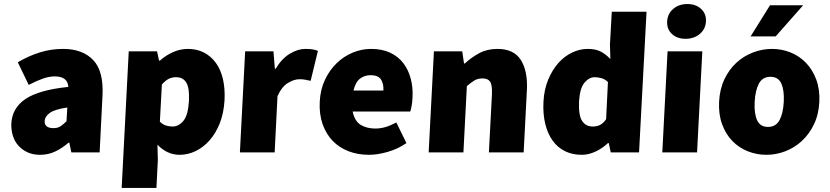

<svg xmlns="http://www.w3.org/2000/svg" viewBox="-20 -754 4106 950"><path d="M36 -142Q40 -220 106.5 -264.5Q173 -309 318 -324Q315 -376 251 -376Q224 -376 193.5 -365.5Q163 -355 122 -334L68 -446Q123 -478 178 -495Q233 -512 292 -512Q389 -512 441.5 -456.5Q494 -401 487 -278L473 0H333L323 -48H319Q288 -21 253.5 -4.5Q219 12 178 12Q143 12 116 -0.5Q89 -13 70.5 -34Q52 -55 43.5 -83Q35 -111 36 -142ZM201 -156Q199 -120 245 -120Q266 -120 280 -129.5Q294 -139 309 -154L313 -222Q250 -213 226 -195Q202 -177 201 -156Z M761 38 754 176H582L617 -500H757L767 -454H771Q800 -480 836 -496Q872 -512 910 -512Q954 -512 989 -494Q1024 -476 1048 -443Q1072 -410 1083 -363Q1094 -316 1091 -258Q1087 -193 1067 -143Q1047 -93 1016 -58.5Q985 -24 947 -6Q909 12 869 12Q807 12 759 -38ZM771 -152Q785 -138 801 -133Q817 -128 834 -128Q864 -128 887.5 -156Q911 -184 915 -256Q918 -318 902 -345Q886 -372 851 -372Q831 -372 815 -364Q799 -356 781 -336Z M1193 -500H1333L1340 -414H1344Q1375 -465 1414.5 -488.5Q1454 -512 1491 -512Q1514 -512 1528 -509.5Q1542 -507 1553 -502L1517 -354Q1503 -357 1491 -359.5Q1479 -362 1462 -362Q1435 -362 1404.5 -343.5Q1374 -325 1353 -278L1339 0H1167Z M1562 -250Q1565 -311 1588 -359.5Q1611 -408 1646.5 -442Q1682 -476 1726 -494Q1770 -512 1816 -512Q1871 -512 1911 -493Q1951 -474 1976 -441Q2001 -408 2012.5 -364Q2024 -320 2021 -270Q2020 -247 2016.5 -229Q2013 -211 2010 -202H1725Q1735 -154 1765 -136Q1795 -118 1837 -118Q1863 -118 1888 -125.5Q1913 -133 1941 -148L1991 -46Q1949 -17 1898.5 -2.5Q1848 12 1806 12Q1751 12 1705 -5.5Q1659 -23 1626.5 -56.5Q1594 -90 1576.5 -139Q1559 -188 1562 -250ZM1877 -306Q1879 -338 1865.5 -360Q1852 -382 1813 -382Q1784 -382 1761.5 -365Q1739 -348 1729 -306Z M2127 -500H2267L2276 -440H2280Q2311 -469 2350.5 -490.5Q2390 -512 2441 -512Q2523 -512 2557.5 -456.5Q2592 -401 2587 -308L2571 0H2399L2414 -286Q2416 -334 2405 -350Q2394 -366 2368 -366Q2344 -366 2327.5 -356Q2311 -346 2290 -328L2273 0H2101Z M2669 -250Q2672 -311 2692.5 -360Q2713 -409 2743 -442.5Q2773 -476 2811 -494Q2849 -512 2887 -512Q2928 -512 2953 -498.5Q2978 -485 3000 -462L2998 -534L3007 -696H3179L3142 0H3002L2992 -46H2988Q2961 -20 2926.5 -4Q2892 12 2859 12Q2812 12 2775.5 -6Q2739 -24 2714.5 -58Q2690 -92 2678 -140.5Q2666 -189 2669 -250ZM2845 -252Q2842 -184 2860 -156Q2878 -128 2913 -128Q2933 -128 2948.5 -135.5Q2964 -143 2979 -164L2988 -348Q2974 -362 2956.5 -367Q2939 -372 2922 -372Q2895 -372 2872 -345Q2849 -318 2845 -252Z M3372 -562Q3330 -562 3304.5 -586Q3279 -610 3281 -648Q3283 -686 3311 -710Q3339 -734 3381 -734Q3423 -734 3449 -710Q3475 -686 3473 -648Q3471 -610 3442.5 -586Q3414 -562 3372 -562ZM3283 -500H3455L3429 0H3257Z M3538 -250Q3541 -312 3564 -361Q3587 -410 3623.5 -443.5Q3660 -477 3706 -494.5Q3752 -512 3800 -512Q3848 -512 3891.5 -494.5Q3935 -477 3967.5 -443.5Q4000 -410 4018.5 -361Q4037 -312 4034 -250Q4031 -188 4007.5 -139Q3984 -90 3947.5 -56.5Q3911 -23 3865.5 -5.5Q3820 12 3772 12Q3724 12 3680 -5.5Q3636 -23 3603.5 -56.5Q3571 -90 3553 -139Q3535 -188 3538 -250ZM3714 -250Q3711 -193 3726 -159.5Q3741 -126 3780 -126Q3819 -126 3837 -159.5Q3855 -193 3858 -250Q3861 -307 3846 -340.5Q3831 -374 3792 -374Q3753 -374 3735 -340.5Q3717 -307 3714 -250ZM3818 -574H3694L3790 -728H3954Z"/></svg>

Font: Kilde Sans Black
Style: Regular
Weight: 900
Italic angle: -3°
Designer: Paul D. Hunt
Foundry: Adobe Systems Incorporated
Version: Version 1.050;PS Version 1.000;hotconv 1.0.70;makeotf.lib2.5